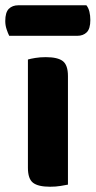

<svg xmlns="http://www.w3.org/2000/svg" viewBox="-45 -701 363 729"><path d="M145 8Q100 8 80.5 -7Q61 -22 61 -64V-475Q71 -478 89 -481Q107 -484 129 -484Q174 -484 193.5 -469Q213 -454 213 -412V0Q203 2 185 5Q167 8 145 8ZM-10 -565Q-15 -575 -20 -590Q-25 -605 -25 -621Q-25 -654 -11.5 -667.5Q2 -681 25 -681H283Q291 -671 294.5 -656.5Q298 -642 298 -625Q298 -592 284.5 -578.5Q271 -565 248 -565Z"/></svg>

Font: Baloo Bhaina 2
Style: Bold
Weight: 700
Designer: Yesha Goshar, Manish Minz, Shuchita Grover and Ek Type
Foundry: Ek Type
Version: Version 1.640;hotconv 1.0.111;makeotfexe 2.5.65597; ttfautoh